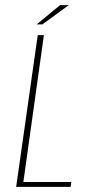

<svg xmlns="http://www.w3.org/2000/svg" viewBox="-20 -728 336 748"><path d="M43 0 127 -591H151L71 -19H258L255 0ZM123 -633 214 -708H248L145 -633Z"/></svg>

Font: Alumni Sans SC Thin
Style: Italic
Weight: 100
Italic angle: -8°
Designer: Robert E. Leuschke
Foundry: Robert E. Leuschke
Version: Version 1.016